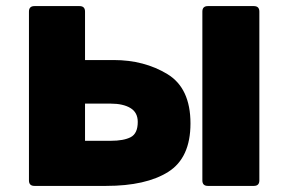

<svg xmlns="http://www.w3.org/2000/svg" viewBox="-20 -568 946 630"><path d="M605 -163Q605 -50 532 -4Q459 42 328 42H93Q75 42 75 24V-530Q75 -548 93 -548H241Q259 -548 259 -530V-371H353Q453 -371 529 -325Q605 -279 605 -163ZM831 -530V24Q831 42 813 42H662Q644 42 644 24V-530Q644 -548 662 -548H813Q831 -548 831 -530ZM343 -228H259V-106H343Q386 -106 409 -118Q432 -130 432 -168Q432 -199 408 -213.5Q384 -228 343 -228Z"/></svg>

Font: LINE Seed JP_TTF ExtraBold
Style: Regular
Weight: 800
Designer: LY Corporation & Fontrix & Fontworks
Version: Version 1.015